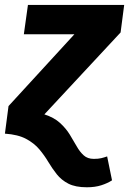

<svg xmlns="http://www.w3.org/2000/svg" viewBox="-47 -552 533 793"><path d="M311.8 221.5Q264.4 221.5 235.3 206.5Q206.3 191.5 187.5 167.7Q168.7 143.9 152.5 116.8Q136.4 89.7 115.4 64.7Q94.4 39.7 61 21.7Q27.5 3.7 -26.7 0L-11.8 -113.9L260.4 -410.6H51.5L68.4 -531.6H465.9L451.1 -418L136.3 -79.6Q176.4 -66.7 200.9 -44.2Q225.5 -21.7 241.2 3.9Q256.9 29.4 269.8 52.3Q282.6 75.1 298.7 89.6Q314.7 104.2 340.4 104.2Q359.1 104.2 371.1 101.3Q383.2 98.4 395.5 94L415.7 192.8Q397.4 204.8 371.6 213.1Q345.8 221.5 311.8 221.5Z"/></svg>

Font: Fira Sans Variable
Style: Italic
Weight: 397
Italic angle: -8°
Designer: Carrois Corporate & Edenspiekermann AG
Foundry: Carrois Corporate GbR & Edenspiekermann AG
Version: Version 4.202